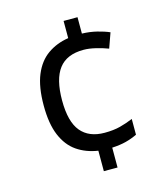

<svg xmlns="http://www.w3.org/2000/svg" viewBox="-110 -810 791 906"><g transform="rotate(-15 286.0 -357.0)"><path d="M353 -644Q391 -643 425.5 -634.5Q460 -626 485 -615L459 -542Q433 -552 400 -560Q367 -568 340 -568Q258 -568 219.5 -517.5Q181 -467 181 -363Q181 -259 220.5 -211.5Q260 -164 336 -164Q380 -164 412.5 -172.5Q445 -181 476 -194V-117Q449 -104 420 -96.5Q391 -89 352 -87V10H285V-90Q226 -99 182.5 -129Q139 -159 115 -216Q91 -273 91 -362Q91 -453 115 -511Q139 -569 183 -600Q227 -631 285 -640V-724H353Z"/></g></svg>

Font: Noto Sans Old South Arabian
Style: Regular
Weight: 400
Designer: Monotype Design Team
Foundry: Monotype Imaging Inc.
Version: Version 2.001; ttfautohint (v1.8.4.7-5d5b)